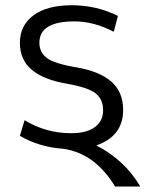

<svg xmlns="http://www.w3.org/2000/svg" viewBox="-20 -550 547 721"><path d="M54.7 -40 72.3 -98.6Q152.3 -49.8 247.1 -49.8Q305.7 -49.8 336.4 -72.8Q367.2 -95.7 367.2 -136.2Q367.2 -176.8 339.4 -199.2Q311.5 -221.7 227.5 -236.3Q143.6 -251 99.1 -288.1Q54.7 -325.2 54.7 -389.6Q54.7 -454.1 105.5 -492.2Q156.2 -530.3 249.5 -530.3Q342.8 -530.3 422.9 -490.2L407.2 -430.7Q332 -469.7 259.8 -469.7Q127.9 -469.7 127.9 -389.6Q127.9 -354.5 154.8 -333Q181.6 -311.5 267.6 -296.9Q353.5 -282.2 397.9 -243.7Q442.4 -205.1 442.4 -136.7Q442.4 -39.1 341.8 -3.9Q448.2 50.8 506.8 150.4H412.1Q336.9 26.4 218.8 8.8Q127.9 2.9 54.7 -40Z"/></svg>

Font: GenEi M Gothic v2 Regular
Style: Regular
Weight: 400
Version: Version 2.0